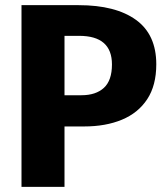

<svg xmlns="http://www.w3.org/2000/svg" viewBox="-20 -731 655 751"><path d="M591.3 -479.5Q591.3 -396.9 555.9 -343.1Q520.5 -289.2 456.9 -262.8Q393.3 -236.4 309.2 -236.4H232.3V0H64.1V-710.8H287.7Q432.3 -710.8 511.8 -653.3Q591.3 -595.9 591.3 -479.5ZM417.9 -479Q417.9 -590.8 289.7 -590.8H232.3V-358.5H298.5Q354.9 -358.5 386.4 -387.4Q417.9 -416.4 417.9 -479Z"/></svg>

Font: Fira Code
Style: Bold
Weight: 700
Monospace: yes
Designer: Carrois Corporate, Edenspiekermann AG, Nikita Prokopov
Foundry: Carrois Corporate, Edenspiekermann AG, Nikita Prokopov
Version: Version 6.000; ttfautohint (v1.8.2) -l 8 -r 50 -G 200 -x 14 